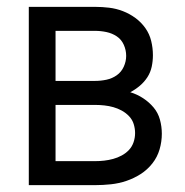

<svg xmlns="http://www.w3.org/2000/svg" viewBox="-20 -540 540 560"><path d="M64 0V-520H257Q278 -520 298.5 -517.5Q319 -515 338.5 -507.5Q358 -500 375 -487.5Q392 -475 404 -458Q416 -441 421 -420.5Q426 -400 426 -379Q426 -362 422.5 -345.5Q419 -329 410 -315Q401 -301 388 -290Q375 -279 360 -271Q380 -265 397.5 -253.5Q415 -242 428 -226.5Q441 -211 446.5 -191Q452 -171 452 -150Q452 -127 445.5 -104.5Q439 -82 424.5 -63.5Q410 -45 390.5 -32.5Q371 -20 349 -12.5Q327 -5 303.5 -2.5Q280 0 257 0ZM142 -304H257Q274 -304 290.5 -307.5Q307 -311 320.5 -320.5Q334 -330 341 -345.5Q348 -361 348 -377Q348 -394 341 -409.5Q334 -425 320.5 -434Q307 -443 290.5 -446.5Q274 -450 257 -450H142ZM142 -70H257Q271 -70 284 -71.5Q297 -73 310 -76.5Q323 -80 335 -86.5Q347 -93 356 -102.5Q365 -112 369.5 -125Q374 -138 374 -152Q374 -165 370 -178Q366 -191 356.5 -201Q347 -211 335 -217.5Q323 -224 310.5 -227.5Q298 -231 284.5 -232.5Q271 -234 257 -234H142Z"/></svg>

Font: Zed Mono
Style: Regular
Weight: 400
Monospace: yes
Designer: Belleve Invis
Foundry: Belleve Invis
Version: Version 1.0.0; ttfautohint (v1.8.4)